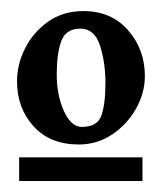

<svg xmlns="http://www.w3.org/2000/svg" viewBox="-20 -595 297 352"><path d="M245.6 -455.6Q245.6 -424.8 229.5 -396Q213.4 -367.2 185.8 -348.6Q158.2 -330.1 124.5 -330.1Q71.8 -330.1 41.5 -363.5Q11.2 -397 11.2 -445.8Q11.2 -477.1 26.1 -506.6Q41 -536.1 68.4 -555.4Q95.7 -574.7 132.8 -574.7Q184.1 -574.7 214.8 -539.6Q245.6 -504.4 245.6 -455.6ZM15.1 -263.2V-306.6H241.2V-263.2ZM173.3 -442.9Q173.3 -480.5 163.3 -511.5Q153.3 -542.5 127.4 -542.5Q100.6 -542.5 92.3 -519.5Q84 -496.6 84 -458.5Q84 -420.4 97.2 -391.4Q110.4 -362.3 129.9 -362.3Q158.7 -362.3 166 -383.5Q173.3 -404.8 173.3 -442.9Z"/></svg>

Font: Dai Banna SIL
Style: Bold
Weight: 700
Designer: Victor Gaultney
Foundry: SIL International
Version: Version 4.000